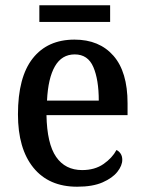

<svg xmlns="http://www.w3.org/2000/svg" viewBox="-20 -697 547 727"><path d="M272 10Q165 10 106.5 -62Q48 -134 48 -264Q48 -405 104 -476Q160 -547 262 -547Q356 -547 409.5 -486Q463 -425 463 -306V-261H156Q158 -153 192.5 -103Q227 -53 291 -53Q339 -53 372 -76Q405 -99 421 -129Q430 -125 436.5 -115.5Q443 -106 443 -92Q443 -70 424.5 -46.5Q406 -23 368.5 -6.5Q331 10 272 10ZM354 -316Q354 -395 333.5 -443Q313 -491 263 -491Q214 -491 188 -446Q162 -401 158 -316ZM129 -614V-677H397V-614Z"/></svg>

Font: Noto Serif Bengali SemiCondensed Medium
Style: Regular
Weight: 500
Width: 4
Designer: Juan Bruce, Universal Thirst, Indian Type Foundry and the Monotype Design Team.
Foundry: Monotype Imaging Inc.
Version: Version 2.003; ttfautohint (v1.8.4.7-5d5b)